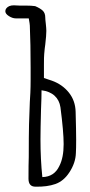

<svg xmlns="http://www.w3.org/2000/svg" viewBox="-20 -695 339 721"><path d="M87 -24Q87 -78 88 -106Q88 -187 89 -228L92 -312Q93 -326 94 -347Q95 -368 95 -396V-441Q95 -529 92 -599Q92 -604 88 -626H39Q27 -626 13.5 -634.5Q0 -643 0 -653Q0 -659 4 -664Q13 -675 32 -675L54 -674Q60 -674 78.5 -674Q97 -674 112 -672Q131 -664 140.5 -655Q150 -646 150 -629Q150 -622 152 -606Q154 -588 154 -579Q154 -562 150 -528Q148 -516 146 -492Q145 -483 145 -450V-402Q175 -392 175 -392Q214 -378 238.5 -347.5Q263 -317 264 -275Q266 -203 266 -170Q266 -137 265 -121Q264 -83 240 -47Q219 -15 188 -4Q157 7 113 6Q87 6 87 -24ZM203 -72Q219 -103 219 -154Q219 -200 207 -292Q203 -319 185 -335.5Q167 -352 136 -356Q136 -330 134 -282Q132 -208 132 -172Q132 -97 139 -30Q184 -31 203 -72Z"/></svg>

Font: Amatic SC
Style: Bold
Weight: 700
Designer: Multiple Designers
Foundry: Vernon Adams
Version: Version 2.505